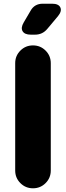

<svg xmlns="http://www.w3.org/2000/svg" viewBox="-20 -1008 356 1036"><path d="M146 -821Q113 -821 102 -839.5Q91 -858 108 -887L145 -950Q166 -988 211 -988H261Q296 -988 305.5 -968Q315 -948 293 -921L236 -853Q210 -821 169 -821ZM62 -88V-667Q62 -707 90 -735Q118 -763 158 -763Q198 -763 226 -735Q254 -707 254 -667V-88Q254 -48 226 -20Q198 8 158 8Q118 8 90 -20Q62 -48 62 -88Z"/></svg>

Font: Jellee Roman
Style: Regular
Weight: 400
Designer: Alfredo Marco Pradil
Foundry: Alfredo Marco Pradil
Version: Version 1.016;PS 001.016;hotconv 1.0.88;makeotf.lib2.5.64775